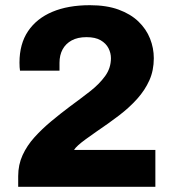

<svg xmlns="http://www.w3.org/2000/svg" viewBox="-20 -719 665 739"><path d="M50 0V-41Q50 -85 67 -122Q84 -159 113 -191Q142 -223 177.5 -252.5Q213 -282 249 -309Q290 -339 326 -367Q362 -395 384.5 -426Q407 -457 407 -495Q407 -515 397.5 -533.5Q388 -552 367.5 -564Q347 -576 313 -576Q279 -576 256 -563.5Q233 -551 221 -529Q209 -507 209 -477V-447H57Q56 -453 55.5 -460.5Q55 -468 55 -478Q55 -550 88 -599Q121 -648 181.5 -673.5Q242 -699 326 -699Q390 -699 436.5 -682Q483 -665 513 -636Q543 -607 557.5 -570.5Q572 -534 572 -495Q572 -448 555 -410Q538 -372 508 -338.5Q478 -305 438 -274.5Q398 -244 352 -213Q329 -197 310.5 -183.5Q292 -170 281 -160Q270 -150 265 -142H578V0Z"/></svg>

Font: Archivo SemiBold ExtraBold
Style: Regular
Weight: 800
Version: Version 2.001